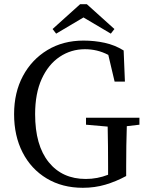

<svg xmlns="http://www.w3.org/2000/svg" viewBox="-20 -878 699 913"><path d="M374 15Q276 15 202 -29.5Q128 -74 87.5 -153Q47 -232 47 -335Q47 -438 89 -516.5Q131 -595 205.5 -640Q280 -685 377 -685Q429 -685 477.5 -674.5Q526 -664 568 -638L574 -490H525L495 -617Q468 -631 440.5 -637.5Q413 -644 384 -644Q318 -644 264 -608Q210 -572 178.5 -503Q147 -434 147 -335Q147 -187 211.5 -107Q276 -27 388 -27Q443 -27 494 -47V-88Q494 -136 493.5 -183Q493 -230 492 -276L389 -285V-318H643V-285L583 -278Q580 -187 580 -88V-41Q532 -15 481.5 0Q431 15 374 15ZM393 -858 524 -740 507 -718 377 -795 247 -718 230 -740 361 -858Z"/></svg>

Font: Source Serif 4 Subhead
Style: Regular
Weight: 400
Designer: Frank Grießhammer
Foundry: Adobe Systems Incorporated
Version: Version 4.004;hotconv 1.0.117;makeotfexe 2.5.65602